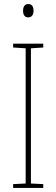

<svg xmlns="http://www.w3.org/2000/svg" viewBox="-20 -930 278 950"><path d="M120 -910C100 -910 94 -893 94 -877C94 -859 101 -844 119 -844C138 -844 146 -858 146 -877C146 -893 141 -910 120 -910ZM194 0V-19L133 -22V-691L194 -695V-714H45V-695L107 -691V-22L45 -19V0Z"/></svg>

Font: Noto Sans Myanmar UI Condensed Thin
Style: Regular
Weight: 100
Width: 3
Designer: Monotype Design Team
Foundry: Monotype Imaging Inc.
Version: Version 2.103